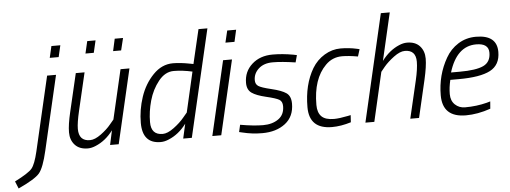

<svg xmlns="http://www.w3.org/2000/svg" viewBox="-149 -886 3417 1287"><g transform="rotate(-5 1559.5 -242.5)"><path d="M68 0C54.7 56.7 40.2 94.3 24.5 113C8.8 131.7 -30 156.7 -92 188L-72 237C3.3 202.3 51.2 173 71.5 149C91.8 125 110.7 75.3 128 0L244 -500H184ZM212 -617H272L290 -695H230Z M453 -625H509L528 -707H472ZM639 -625H693L713 -707H657ZM414 10C430.7 10 448.3 6 467 -2C512.3 -20.7 551.7 -52.3 585 -97L564 0H622L738 -500H678L601 -168L575 -137C558.3 -116.3 536 -95.7 508 -75C480 -54.3 455 -44 433 -44C383 -44 358 -71.3 358 -126C358 -153.3 364.3 -194 377 -248L436 -500H377L317 -244C303.7 -188 297 -142.7 297 -108C297 -73.3 307.2 -45 327.5 -23C347.8 -1 376.7 10 414 10Z M904 10C921.3 10 939.3 6 958 -2C1004 -20.7 1044 -52.7 1078 -98L1056 0H1114L1282 -722H1222L1168 -492L1147 -496C1103 -504.7 1064.3 -509 1031 -509C981 -509 936.5 -488.8 897.5 -448.5C858.5 -408.2 829.5 -359.5 810.5 -302.5C791.5 -245.5 782 -187.7 782 -129C782 -36.3 822.7 10 904 10ZM1157 -442 1095 -172 1068 -140C1050 -118 1026.7 -96.3 998 -75C969.3 -53.7 944 -43 922 -43C870 -43 844 -71.7 844 -129C844 -176.3 850.8 -224.3 864.5 -273C878.2 -321.7 899.8 -364.5 929.5 -401.5C959.2 -438.5 993.3 -457 1032 -457C1070.7 -457 1112.3 -452 1157 -442Z M1252 0H1312L1428 -500H1368ZM1394 -616H1455L1473 -696H1413Z M1851 -443 1864 -491 1840 -496C1792 -504.7 1746 -509 1702 -509C1645.3 -509 1598.8 -492.7 1562.5 -460C1526.2 -427.3 1508 -385.7 1508 -335C1508 -304.3 1518 -281.8 1538 -267.5C1558 -253.2 1590 -240.8 1634 -230.5C1678 -220.2 1707 -210.8 1721 -202.5C1735 -194.2 1742 -179.3 1742 -158C1742 -120 1728.3 -91.3 1701 -72C1673.7 -52.7 1639.3 -43 1598 -43C1556.7 -43 1505.3 -48.3 1444 -59L1433 -11L1455 -6C1497.7 4.7 1542 10 1588 10C1650.7 10 1702.2 -5.5 1742.5 -36.5C1782.8 -67.5 1803 -112 1803 -170C1803 -204 1792.8 -228 1772.5 -242C1752.2 -256 1719.5 -268.3 1674.5 -279C1629.5 -289.7 1600.5 -299.3 1587.5 -308C1574.5 -316.7 1568 -330 1568 -348C1568 -378 1579.7 -403.7 1603 -425C1626.3 -446.3 1658 -457 1698 -457C1738 -457 1789 -452.3 1851 -443Z M2269 -498C2233.7 -506 2197 -510 2159 -510C2121 -510 2084.8 -499.7 2050.5 -479C2016.2 -458.3 1988.3 -430.3 1967 -395C1925 -323.7 1904 -237.7 1904 -137C1904 -39 1955 10 2057 10C2097 10 2139.7 3 2185 -11L2188 -59L2169 -55C2129.7 -47 2098.3 -43 2075 -43C2036.3 -43 2008.3 -51.7 1991 -69C1973.7 -86.3 1965 -112.3 1965 -147C1965 -263.7 1994.3 -351.3 2053 -410C2083.7 -441.3 2121 -457 2165 -457C2194.3 -457 2229.7 -453.3 2271 -446L2286 -494Z M2606 -510C2589.3 -510 2571.7 -506 2553 -498C2508.3 -479.3 2469 -447.3 2435 -402L2509 -722H2449L2282 0H2342L2418 -330L2444 -362C2461.3 -382.7 2484 -403.5 2512 -424.5C2540 -445.5 2565 -456 2587 -456C2636.3 -456 2661 -429.7 2661 -377C2661 -345 2655 -303.3 2643 -252L2584 0H2643L2702 -254C2715.3 -312 2722 -358.2 2722 -392.5C2722 -426.8 2712 -455 2692 -477C2672 -499 2643.3 -510 2606 -510Z M2889.5 -70C2871.2 -87.3 2862 -111 2862 -141C2862 -171 2866 -202.7 2874 -236H2930C3026.7 -236 3097.7 -247.8 3143 -271.5C3188.3 -295.2 3211 -336.3 3211 -395C3211 -471 3164 -509 3070 -509C3025.3 -509 2985.3 -497.8 2950 -475.5C2914.7 -453.2 2886.7 -423.7 2866 -387C2822.7 -311.7 2801 -228.7 2801 -138C2801 -39.3 2853.3 10 2958 10C3010.7 10 3066 0 3124 -20L3128 -69L3104 -62C3057.3 -50 3008.3 -44 2957 -44C2930.3 -44 2907.8 -52.7 2889.5 -70ZM2942 -285H2883C2918.3 -400.3 2979.7 -458 3067 -458C3123 -458 3151 -437 3151 -395C3151 -353 3134.5 -324.2 3101.5 -308.5C3068.5 -292.8 3015.3 -285 2942 -285Z"/></g></svg>

Font: Titillium Web
Style: Light Italic
Weight: 300
Italic angle: -13°
Version: Version 1.001;PS 57.000;hotconv 1.0.70;makeotf.lib2.5.55311